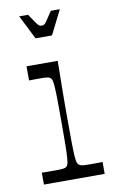

<svg xmlns="http://www.w3.org/2000/svg" viewBox="-81 -731 464 776"><g transform="rotate(-10 151.5 -343.5)"><path d="M35.1 0V-48.7Q49.6 -48.6 61.9 -48.4Q74.3 -48.3 84.3 -48.3Q112.3 -48.3 122.3 -49.6Q132.3 -50.9 136.6 -55Q140.7 -58.1 142.9 -65.1Q145 -72 146.4 -90.2Q147.9 -108.4 148.4 -143.4Q148.9 -178.4 148.9 -237.9Q148.9 -296.4 148.4 -331.1Q147.9 -365.7 146.4 -383.6Q145 -401.4 142.9 -408.4Q140.7 -415.4 136.6 -418.6Q132.3 -422.7 122.9 -424Q113.6 -425.3 89 -425.3Q80.1 -425.3 70.6 -425.2Q61 -425.1 48.9 -424.9V-482.9H176.9Q176.7 -465.7 176.2 -433.9Q175.7 -402 175.2 -365.4Q174.7 -328.9 174.7 -296.7Q174.7 -264.6 174.7 -246.1Q174.7 -183.6 175.2 -146.9Q175.7 -110.1 177.1 -91.2Q178.6 -72.3 181.1 -65.2Q183.7 -58.1 187.9 -55Q193 -50.9 202.6 -49.6Q212.3 -48.3 241.1 -48.3Q250.6 -48.3 261.2 -48.4Q271.9 -48.6 284.4 -48.7V0ZM104.4 -588 54.7 -686.9H91Q108.9 -660.6 116.6 -649.5Q124.4 -638.4 128.6 -636.4Q132.9 -634.3 138.1 -634.3Q144.4 -634.3 148.1 -636.4Q151.9 -638.4 159.5 -649.5Q167.1 -660.6 184.6 -686.9H221.6L171.9 -588Z"/></g></svg>

Font: Ojuju ExtraLight
Style: Regular
Weight: 200
Designer: Chisaokwu Joboson, Mirko Velimirovic
Foundry: Udi Foundry
Version: Version 1.000